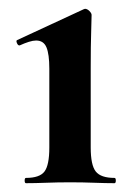

<svg xmlns="http://www.w3.org/2000/svg" viewBox="-20 -416 303 436"><path d="M39 0Q36 0 36 -6Q36 -12 39 -12Q70 -12 81 -26.5Q92 -41 92 -81V-260Q92 -293 85.5 -308.5Q79 -324 62 -324Q55 -324 45.5 -321Q36 -318 25 -313Q21 -312 18.5 -318Q16 -324 19 -325L170 -395Q172 -396 173 -396Q178 -396 183 -391Q188 -386 188 -382Q188 -370 187 -342Q186 -314 186 -262V-81Q186 -41 197.5 -26.5Q209 -12 240 -12Q243 -12 243 -6Q243 0 240 0Q220 0 194 -1Q168 -2 139 -2Q111 -2 85 -1Q59 0 39 0Z"/></svg>

Font: Cormorant
Style: Bold
Weight: 700
Designer: Christian Thalmann (Catharsis Fonts)
Foundry: Catharsis Fonts
Version: Version 4.000